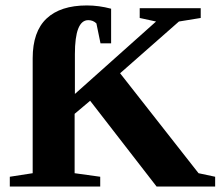

<svg xmlns="http://www.w3.org/2000/svg" viewBox="-20 -685 817 705"><path d="M770 0H555L311 -315L254 -267V-49L348 -36V0H16V-36L100 -49V-471Q100 -569 151 -617Q202 -665 299 -665Q343 -665 388 -653V-526H349L334 -599Q322 -611 304 -611Q255 -611 255 -486V-340L553 -606L493 -619V-655H717V-619L637 -606L421 -416L709 -49L770 -36Z"/></svg>

Font: Libra Serif Modern
Style: Bold
Weight: 700
Designer: Stefan Peev, Context Ltd
Foundry: Ascender Corporation
Version: Version 1.000